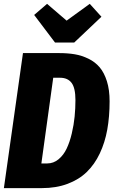

<svg xmlns="http://www.w3.org/2000/svg" viewBox="-21 -968 590 988"><path d="M440.9 -948.2 501 -881.8 360.8 -749H262.2L154.8 -891.1L221.2 -948.2L321.8 -861.8ZM283.2 -694.8Q327.6 -694.8 363.8 -688.7Q399.9 -682.6 434.3 -665.8Q468.8 -648.9 491.9 -621.6Q515.1 -594.2 529.1 -550Q543 -505.9 543 -446.8Q543 -367.7 531 -301Q519 -234.4 492.4 -178.2Q465.8 -122.1 425.5 -83Q385.3 -43.9 326.7 -22Q268.1 0 194.8 0H-1L97.2 -694.8ZM288.1 -567.9H252.9L191.9 -127H222.2Q254.4 -127 280.3 -148.4Q306.2 -169.9 322 -203.4Q337.9 -236.8 348.4 -281.2Q358.9 -325.7 363 -367.9Q367.2 -410.2 367.2 -453.1Q367.2 -515.1 347.4 -541.5Q327.6 -567.9 288.1 -567.9Z"/></svg>

Font: Fira Sans Compressed ExtraBold
Style: Italic
Weight: 800
Width: 3
Italic angle: -8°
Designer: Carrois Corporate & Edenspiekermann AG
Foundry: Carrois Corporate GbR & Edenspiekermann AG
Version: Version 4.203;PS 004.203;hotconv 1.0.88;makeotf.lib2.5.64775